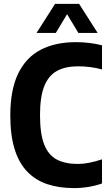

<svg xmlns="http://www.w3.org/2000/svg" viewBox="-20 -969 565 999"><path d="M364.7 9.7Q287.1 9.7 225.7 -10.9Q164.2 -31.5 121.3 -76.4Q78.4 -121.3 56 -193.3Q33.6 -265.4 33.6 -368.3Q33.6 -501.4 74.3 -585.7Q115.1 -670 191.3 -709.8Q267.5 -749.7 374.5 -749.7Q409.5 -749.7 444.3 -745.6Q479.1 -741.5 510.8 -733.2V-607.9Q479.6 -616 448.9 -620Q418.2 -624 386 -624Q321 -624 276.9 -600.3Q232.9 -576.6 210.5 -521.2Q188.2 -465.8 188.2 -370.3Q188.2 -272 210.2 -216.7Q232.3 -161.4 275.9 -138.7Q319.6 -116 384.8 -116Q413.1 -116 444.5 -122.2Q475.9 -128.5 510.8 -139.9V-14.6Q482.1 -3.7 443.1 3Q404 9.7 364.7 9.7ZM170 -797.5 266.6 -948.9H391.6L488.2 -797.5H387.9L320.2 -910H338L270.3 -797.5Z"/></svg>

Font: Encode Sans SC Condensed Thin
Style: Regular
Weight: 100
Width: 3
Designer: Multiple Designers
Foundry: Impallari Type
Version: Version 3.002